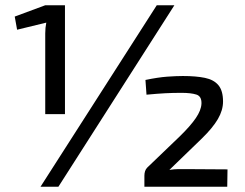

<svg xmlns="http://www.w3.org/2000/svg" viewBox="-20 -710 932 730"><path d="M643 -690 202 0H134L576 -690ZM227 -690V-276H152V-583Q152 -594 153 -604Q154 -614 156 -624L45 -597L36 -647L152 -690ZM675 -421Q725 -421 759 -414Q793 -407 810.5 -386Q828 -365 828 -324Q828 -291 808.5 -257.5Q789 -224 748 -184L624 -64Q643 -67 658 -67Q673 -67 692 -67L845 -66L844 0H529V-42Q529 -51 531.5 -59Q534 -67 540 -73L664 -192Q704 -231 724.5 -261Q745 -291 746 -316Q747 -344 726.5 -350.5Q706 -357 670 -357Q637 -357 608.5 -355.5Q580 -354 537 -350L533 -406Q581 -416 615.5 -418.5Q650 -421 675 -421Z"/></svg>

Font: Exo 2 Medium
Style: Regular
Weight: 500
Designer: Natanael Gama
Foundry: Natanael Gama
Version: Version 2.010